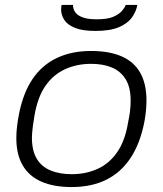

<svg xmlns="http://www.w3.org/2000/svg" viewBox="-20 -744 658 776"><path d="M269 12Q197 12 147 -10Q97 -32 71.5 -76Q46 -120 46 -186Q46 -210 49 -234.5Q52 -259 57 -284Q74 -370 112.5 -426Q151 -482 210.5 -510Q270 -538 348 -538Q422 -538 472 -516Q522 -494 547 -449.5Q572 -405 572 -338Q572 -318 570 -297.5Q568 -277 564 -254Q547 -165 508 -106Q469 -47 409.5 -17.5Q350 12 269 12ZM270 -40Q327 -40 374.5 -61.5Q422 -83 454 -129.5Q486 -176 498 -251Q503 -275 505 -290.5Q507 -306 507.5 -317.5Q508 -329 508 -338Q508 -391 488 -423.5Q468 -456 432.5 -471Q397 -486 348 -486Q291 -486 243.5 -464.5Q196 -443 164 -397.5Q132 -352 119 -275Q115 -252 113 -235.5Q111 -219 110 -208Q109 -197 109 -188Q109 -135 128.5 -102.5Q148 -70 184.5 -55Q221 -40 270 -40ZM366 -619Q313 -619 282.5 -631.5Q252 -644 239.5 -664Q227 -684 227 -705Q227 -710 227.5 -715Q228 -720 229 -724H275Q275 -707 284.5 -694Q294 -681 315 -673.5Q336 -666 371 -666Q414 -666 437.5 -676Q461 -686 473 -700Q485 -714 488 -724H535Q531 -699 514 -674.5Q497 -650 461.5 -634.5Q426 -619 366 -619Z"/></svg>

Font: Archivo SemiExpanded ExtraLight
Style: Italic
Weight: 250
Width: 6
Italic angle: -10°
Designer: Hector Gatti
Foundry: Omnibus-Type
Version: Version 2.001